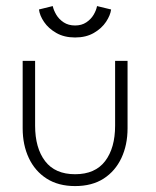

<svg xmlns="http://www.w3.org/2000/svg" viewBox="-20 -616 526 648"><path d="M98.5 -192Q98.5 -116.5 132.2 -72.2Q166 -28 233.5 -28Q301 -28 334.8 -72.2Q368.5 -116.5 368.5 -192V-410.5H410.5V-183Q410.5 -127 389.8 -82.8Q369 -38.5 329.8 -13.2Q290.5 12 233.5 12Q177 12 137.5 -13.2Q98 -38.5 77.2 -82.8Q56.5 -127 56.5 -183V-410.5H98.5ZM233.5 -489.5Q196.5 -489.5 170 -504.8Q143.5 -520 128.8 -541.8Q114 -563.5 111.5 -584L158 -595.5Q161 -581.5 170 -566.2Q179 -551 195 -540.5Q211 -530 233.5 -530Q255.5 -530 271.2 -540.5Q287 -551 296 -566.2Q305 -581.5 307.5 -595.5L355 -584Q352.5 -564.5 338 -542.5Q323.5 -520.5 297 -505Q270.5 -489.5 233.5 -489.5Z"/></svg>

Font: League Spartan Thin ExtraLight
Style: Regular
Weight: 250
Version: Version 2.002